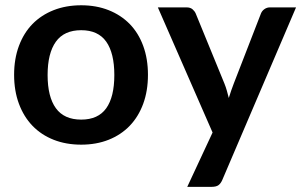

<svg xmlns="http://www.w3.org/2000/svg" viewBox="-20 -541 1143 728"><path d="M288 -521Q345 -521 391.8 -502.5Q438.5 -484 471.8 -450Q505 -416 523 -367Q541 -318 541 -257.5Q541 -196.5 523 -147.5Q505 -98.5 471.8 -64Q438.5 -29.5 391.8 -11Q345 7.5 288 7.5Q230.5 7.5 183.5 -11Q136.5 -29.5 103.2 -64Q70 -98.5 51.8 -147.5Q33.5 -196.5 33.5 -257.5Q33.5 -318 51.8 -367Q70 -416 103.2 -450Q136.5 -484 183.5 -502.5Q230.5 -521 288 -521ZM288 -87.5Q352 -87.5 382.8 -130.5Q413.5 -173.5 413.5 -256.5Q413.5 -339.5 382.8 -383Q352 -426.5 288 -426.5Q223 -426.5 191.8 -382.8Q160.5 -339 160.5 -256.5Q160.5 -174 191.8 -130.8Q223 -87.5 288 -87.5ZM1102.5 -513 823 141Q817.5 154 808.8 160.8Q800 167.5 782 167.5H690L786 -38.5L578.5 -513H687Q701.5 -513 709.8 -506Q718 -499 722 -490L831 -224Q836.5 -210.5 840.2 -197Q844 -183.5 847.5 -169.5Q852 -183.5 856.5 -197.2Q861 -211 866.5 -224.5L969.5 -490Q973.5 -500 982.8 -506.5Q992 -513 1003.5 -513Z"/></svg>

Font: Lato 2
Style: Bold
Weight: 700
Designer: Lukasz Dziedzic with Adam Twardoch and Botio Nikoltchev
Foundry: tyPoland Lukasz Dziedzic
Version: Version 2.015; 2015-08-06; http://www.latofonts.com/